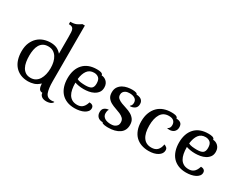

<svg xmlns="http://www.w3.org/2000/svg" viewBox="-93 -1382 2611 2057"><g transform="rotate(30 1213.0 -353.5)"><path d="M492 -121Q492 -29 510 18.5Q528 66 584 66Q591 66 600.5 65Q610 64 615 62L618 67Q605 88 582.5 95Q560 102 540 102Q501 102 479.5 85Q458 68 458 43Q429 43 417 22Q405 1 403 -41Q369 -8 332.5 3Q296 14 262 14Q208 14 167 -4Q126 -22 98 -54.5Q70 -87 56 -132Q42 -177 42 -231Q42 -294 61.5 -338.5Q81 -383 112.5 -412Q144 -441 184.5 -454.5Q225 -468 267 -468Q309 -468 341 -455Q373 -442 402 -409V-612Q402 -649 400.5 -673.5Q399 -698 392 -711.5Q385 -725 372 -730.5Q359 -736 336 -736V-766Q361 -766 378.5 -769Q396 -772 410 -778Q424 -784 436 -792Q448 -800 462 -809H492ZM267 -32Q301 -32 327 -47.5Q353 -63 369.5 -90Q386 -117 394.5 -152.5Q403 -188 403 -229Q403 -268 395 -302.5Q387 -337 370 -363.5Q353 -390 327.5 -405Q302 -420 266 -420Q230 -420 205 -405.5Q180 -391 165 -365.5Q150 -340 143.5 -305.5Q137 -271 137 -231Q137 -192 143 -156Q149 -120 164 -92.5Q179 -65 204 -48.5Q229 -32 267 -32Z M843 -31Q858 -31 873 -34.5Q888 -38 901.5 -47.5Q915 -57 926.5 -74.5Q938 -92 947 -121Q970 -121 985 -110Q1000 -99 1000 -76Q1000 -55 986.5 -38Q973 -21 950.5 -9.5Q928 2 898.5 8Q869 14 837 14Q782 14 740 -3.5Q698 -21 670 -52.5Q642 -84 627.5 -129Q613 -174 613 -228Q613 -340 672 -404Q731 -468 840 -468Q853 -468 866 -467Q879 -466 890 -462.5Q901 -459 908 -452.5Q915 -446 915 -436Q930 -436 945.5 -430Q961 -424 974.5 -412Q988 -400 996.5 -381.5Q1005 -363 1005 -337Q1005 -300 987 -276Q969 -252 941.5 -237.5Q914 -223 881.5 -217.5Q849 -212 820 -212Q787 -212 758.5 -217Q730 -222 710 -229V-225Q710 -183 717 -147Q724 -111 739.5 -85.5Q755 -60 780.5 -45.5Q806 -31 843 -31ZM832 -421Q778 -421 749 -382Q720 -343 712 -274Q729 -263 758.5 -259.5Q788 -256 815 -256Q869 -256 890.5 -273Q912 -290 912 -332Q912 -382 889 -401.5Q866 -421 832 -421Z M1425 -375Q1425 -337 1399.5 -319.5Q1374 -302 1342 -302L1339 -307Q1346 -310 1354 -322Q1362 -334 1362 -354Q1362 -388 1337 -404.5Q1312 -421 1271 -421Q1261 -421 1247 -419Q1233 -417 1220 -410Q1207 -403 1197.5 -390Q1188 -377 1188 -356Q1188 -328 1207 -312Q1226 -296 1254.5 -285Q1283 -274 1316 -264Q1349 -254 1377.5 -238Q1406 -222 1425 -196Q1444 -170 1444 -127Q1444 -57 1391.5 -21.5Q1339 14 1253 14Q1247 14 1234 13.5Q1221 13 1208.5 11Q1196 9 1186 5Q1176 1 1176 -7Q1134 -7 1113 -29Q1092 -51 1092 -85Q1092 -122 1113.5 -138Q1135 -154 1163 -156L1165 -153Q1157 -144 1155 -129.5Q1153 -115 1153 -107Q1153 -85 1163 -70.5Q1173 -56 1188 -47.5Q1203 -39 1221.5 -35.5Q1240 -32 1258 -32Q1262 -32 1276.5 -33Q1291 -34 1306 -40.5Q1321 -47 1333 -61.5Q1345 -76 1345 -102Q1345 -133 1327 -151Q1309 -169 1281.5 -181Q1254 -193 1222 -203.5Q1190 -214 1162.5 -229Q1135 -244 1117 -268.5Q1099 -293 1099 -334Q1099 -375 1117 -401Q1135 -427 1162 -442Q1189 -457 1219.5 -462.5Q1250 -468 1275 -468Q1307 -468 1324 -462Q1341 -456 1341 -445Q1356 -445 1371 -441.5Q1386 -438 1398 -430Q1410 -422 1417.5 -408.5Q1425 -395 1425 -375Z M1760 -468Q1770 -468 1783.5 -467.5Q1797 -467 1809.5 -464Q1822 -461 1831 -454.5Q1840 -448 1840 -436Q1875 -436 1894.5 -420.5Q1914 -405 1914 -370Q1914 -350 1907 -335.5Q1900 -321 1889 -312Q1878 -303 1864 -298.5Q1850 -294 1836 -294Q1830 -294 1821.5 -294.5Q1813 -295 1807 -297V-301Q1821 -306 1829 -318.5Q1837 -331 1837 -353Q1837 -383 1818.5 -402Q1800 -421 1758 -421Q1690 -421 1657.5 -368.5Q1625 -316 1625 -226Q1625 -131 1659.5 -81.5Q1694 -32 1760 -32Q1808 -32 1833.5 -57.5Q1859 -83 1867 -131H1871Q1884 -126 1897 -115.5Q1910 -105 1910 -82Q1910 -41 1866.5 -13.5Q1823 14 1752 14Q1704 14 1663 -0.5Q1622 -15 1592 -44Q1562 -73 1545 -118Q1528 -163 1528 -223Q1528 -284 1546 -330Q1564 -376 1595 -407Q1626 -438 1668.5 -453Q1711 -468 1760 -468Z M2222 -31Q2237 -31 2252 -34.5Q2267 -38 2280.5 -47.5Q2294 -57 2305.5 -74.5Q2317 -92 2326 -121Q2349 -121 2364 -110Q2379 -99 2379 -76Q2379 -55 2365.5 -38Q2352 -21 2329.5 -9.5Q2307 2 2277.5 8Q2248 14 2216 14Q2161 14 2119 -3.5Q2077 -21 2049 -52.5Q2021 -84 2006.5 -129Q1992 -174 1992 -228Q1992 -340 2051 -404Q2110 -468 2219 -468Q2232 -468 2245 -467Q2258 -466 2269 -462.5Q2280 -459 2287 -452.5Q2294 -446 2294 -436Q2309 -436 2324.5 -430Q2340 -424 2353.5 -412Q2367 -400 2375.5 -381.5Q2384 -363 2384 -337Q2384 -300 2366 -276Q2348 -252 2320.5 -237.5Q2293 -223 2260.5 -217.5Q2228 -212 2199 -212Q2166 -212 2137.5 -217Q2109 -222 2089 -229V-225Q2089 -183 2096 -147Q2103 -111 2118.5 -85.5Q2134 -60 2159.5 -45.5Q2185 -31 2222 -31ZM2211 -421Q2157 -421 2128 -382Q2099 -343 2091 -274Q2108 -263 2137.5 -259.5Q2167 -256 2194 -256Q2248 -256 2269.5 -273Q2291 -290 2291 -332Q2291 -382 2268 -401.5Q2245 -421 2211 -421Z"/></g></svg>

Font: Milonga
Style: Regular
Weight: 400
Designer: Pablo Impallari, Brenda Gallo, Rodrigo Fuenzalida
Foundry: Pablo Impallari, Brenda Gallo, Rodrigo Fuenzalida
Version: Version 1.000; ttfautohint (v0.93) -l 8 -r 50 -G 200 -x 14 -